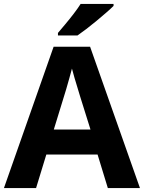

<svg xmlns="http://www.w3.org/2000/svg" viewBox="-20 -954 730 974"><path d="M527 0 475 -170H215L163 0H0L252 -717H437L690 0ZM387 -463Q382 -480 374 -506Q366 -532 358 -559Q350 -586 345 -606Q340 -586 331.5 -556.5Q323 -527 315.5 -500.5Q308 -474 304 -463L253 -297H439ZM556 -924Q542 -910 519 -890Q496 -870 469.5 -848Q443 -826 417.5 -806.5Q392 -787 373 -774H274V-787Q290 -806 311.5 -831.5Q333 -857 354 -884.5Q375 -912 389 -934H556Z"/></svg>

Font: Noto Sans Armenian
Style: Regular
Weight: 400
Designer: Monotype Design Team
Foundry: Monotype Imaging Inc.
Version: Version 2.007